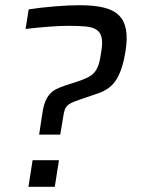

<svg xmlns="http://www.w3.org/2000/svg" viewBox="-20 -716 544 736"><path d="M130 -200 142 -279Q146 -307 153 -325Q160 -343 170.5 -355Q181 -367 196 -374.5Q211 -382 232 -389L270 -401Q297 -410 314 -418Q331 -426 341.5 -438Q352 -450 358 -468.5Q364 -487 368 -517Q374 -552 369.5 -572Q365 -592 350 -602Q335 -612 308 -614.5Q281 -617 242 -617Q211 -617 165 -613.5Q119 -610 78 -605L90 -680Q134 -687 188.5 -691.5Q243 -696 285 -696Q340 -696 377.5 -687Q415 -678 436 -657Q457 -636 463 -602Q469 -568 461 -519Q451 -454 428 -414Q405 -374 353 -357L314 -344Q284 -334 267 -327.5Q250 -321 240.5 -313Q231 -305 227.5 -293Q224 -281 221 -260L211 -200ZM89 0 105 -102H206L190 0Z"/></svg>

Font: Azeri Sans
Style: Italic
Weight: 400
Designer: Hector Gatti & Omnibus-Type (original fonts) / Cristiano Sobral (main changes and remastering)
Foundry: Omnibus-Type
Version: Version 0.07;August 21, 2020;FontCreator 13.0.0.2681 64-bit;